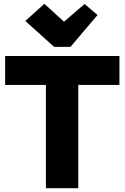

<svg xmlns="http://www.w3.org/2000/svg" viewBox="-20 -988 654 1008"><path d="M264 -742 113 -878 213 -968 316 -874 424 -967 492 -909 350 -742ZM221 0V-542H7V-694H607V-542H391V0Z"/></svg>

Font: Cantarell Extra Bold
Style: Regular
Weight: 800
Designer: Dave Crossland, Nikolaus Waxweiler, Florian Fecher, Jacques Le Bailly, Eben Sorkin, Alexei Vanyashin, Alexios Zavras, Em
Version: Version 0.303